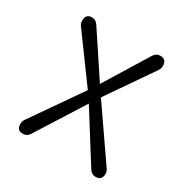

<svg xmlns="http://www.w3.org/2000/svg" viewBox="-138 -685 781 808"><g transform="rotate(30 252.5 -281.0)"><path d="M285 -293 438 -515C443 -522 445 -530 445 -538C445 -559 435 -570 415 -570C402 -570 391 -564 383 -551L253 -340L116 -547C108 -560 97 -566 84 -566C65 -566 55 -555 55 -534C55 -526 57 -518 62 -511L222 -292L54 -50C49 -43 47 -35 47 -27C47 -6 57 4 76 4C90 4 101 -2 108 -14L254 -245L401 -11C409 2 420 8 433 8C453 8 463 -3 463 -24C463 -32 460 -40 455 -47Z"/></g></svg>

Font: GFS Philostratos
Style: Regular
Weight: 400
Designer: George D. Matthiopoulos
Foundry: George D. Matthiopoulos
Version: Version 1.000